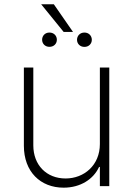

<svg xmlns="http://www.w3.org/2000/svg" viewBox="-20 -856 612 883"><path d="M439.3 -193.5C439.3 -96.2 366.8 -35.2 281.6 -35.2C194.2 -35.2 133.2 -96.6 133.2 -187.5V-545.5H89.8V-185.7C89.8 -66.4 165.8 7.1 272.7 7.1C350.5 7.1 410.2 -32.3 435.7 -88.4H439.3V0H482.6V-545.5H439.3ZM227.6 -836.3H169.4L272.7 -709.2H315.7ZM334.2 -672.9C334.2 -655.2 347.7 -640.3 368.3 -640.3C388.8 -640.3 402.3 -655.2 402.3 -672.9C402.3 -691.1 388.8 -706.3 368.3 -706.3C347.7 -706.3 334.2 -691.1 334.2 -672.9ZM173.7 -673.3C173.7 -655.2 187.1 -640.6 207.4 -640.6C228 -640.6 241.5 -655.2 241.5 -673.3C241.5 -691.4 228 -706.3 207.4 -706.3C186.8 -706.3 173.7 -691.1 173.7 -673.3Z"/></svg>

Font: Karasuma Gothic
Style: Thin
Weight: 200
Designer: Rasmus Andersson / Ryoko Ishizuka
Foundry: rsms
Version: Version 1.00